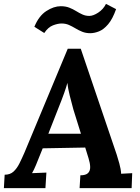

<svg xmlns="http://www.w3.org/2000/svg" viewBox="-32 -969 719 989"><path d="M384 -718 569 -173Q574 -158 582.5 -127.5Q591 -97 592 -74L649 -77L646 0H378L382 -66Q410 -66 421.5 -77.5Q433 -89 432.5 -109Q432 -129 424 -154L407 -209L188 -205L169 -158Q164 -145 153.5 -119.5Q143 -94 133 -77L207 -80L202 0H-12L-8 -69Q20 -69 37.5 -85Q55 -101 68 -127Q81 -153 94 -183L317 -718ZM315 -542Q311 -525 299 -491Q287 -457 268 -410L217 -280H385L346 -405Q336 -441 327 -477.5Q318 -514 315 -542ZM285 -848Q266 -848 241 -838.5Q216 -829 196 -799L145 -831Q168 -887 206.5 -912Q245 -937 281 -937Q306 -937 325 -929.5Q344 -922 360 -912Q376 -902 392.5 -894.5Q409 -887 428 -887Q448 -887 474 -904Q500 -921 514 -949L566 -922Q548 -871 525 -844Q502 -817 478 -807.5Q454 -798 433 -798Q410 -798 391.5 -805.5Q373 -813 356.5 -823Q340 -833 323 -840.5Q306 -848 285 -848Z"/></svg>

Font: Lora
Style: Bold Italic
Weight: 700
Italic angle: -3°
Designer: Olga Karpushina, Alexei Vanyashin (Cyrillic)
Foundry: Cyreal
Version: Version 3.004